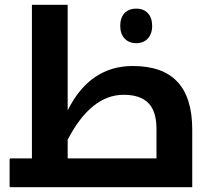

<svg xmlns="http://www.w3.org/2000/svg" viewBox="-20 -780 896 800"><path d="M25 0H781V-240C781 -420 697 -505 533 -505C414 -505 323 -443 262 -320V-760H113V-120H25C21 -120 20 -119 20 -115V-6C20 -2 21 0 25 0ZM548 -600C588 -600 614 -628 614 -672C614 -717 589 -744 548 -744C505 -744 481 -717 481 -672C481 -628 507 -600 548 -600ZM262 -120V-198C327 -323 405 -385 495 -385C588 -385 632 -340 632 -243V-120Z"/></svg>

Font: Noto Kufi Arabic
Style: Bold
Weight: 700
Designer: Monotype Design Team, David Williams, Khaled Hosny
Foundry: Google LLC
Version: Version 2.109